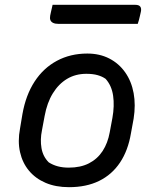

<svg xmlns="http://www.w3.org/2000/svg" viewBox="-20 -765 640 796"><path d="M342 -543Q393 -543 433 -522.5Q473 -502 499 -465Q525 -428 534 -379Q543 -330 534 -273L523 -213Q511 -141 477.5 -91Q444 -41 391 -15Q338 11 266 11Q211 11 169 -7Q127 -25 100 -57.5Q73 -90 63 -134.5Q53 -179 63 -232L73 -292Q87 -371 123.5 -427Q160 -483 216 -513Q272 -543 342 -543ZM338 -459Q293 -459 258 -438Q223 -417 199 -378Q175 -339 165 -284L154 -225Q146 -186 152 -151Q158 -116 182 -92Q199 -81 219.5 -75.5Q240 -70 265 -70Q314 -70 349 -88Q384 -106 405.5 -139Q427 -172 435 -217L446 -276Q455 -326 449 -368Q443 -410 418 -438Q404 -448 384.5 -453.5Q365 -459 338 -459ZM198 -745H541Q556 -745 561.5 -737.5Q567 -730 564 -716Q562 -707 560 -698.5Q558 -690 556 -682Q554 -674 551 -666H223Q209 -666 200.5 -670Q192 -674 189 -681.5Q186 -689 188 -700Q190 -709 191.5 -716.5Q193 -724 195 -731.5Q197 -739 198 -745Z"/></svg>

Font: Rec Mono Semicasual
Style: Italic
Weight: 400
Italic angle: -10°
Version: Version 1.085; ttfautohint (v1.8.4.7-5d5b)